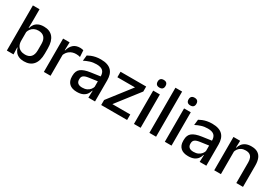

<svg xmlns="http://www.w3.org/2000/svg" viewBox="41 -1551 3499 2439"><g transform="rotate(30 1791.0 -331.5)"><path d="M316.5 11Q273 11 241.5 -2.8Q210 -16.5 190.2 -41.8Q170.5 -67 161.5 -100.5H129L157.5 -193Q159.5 -152 176 -124.8Q192.5 -97.5 221 -84Q249.5 -70.5 286 -70.5Q342 -70.5 371.5 -103.2Q401 -136 401 -201V-292.5Q401 -355.5 371.2 -388Q341.5 -420.5 285 -420.5Q250.5 -420.5 224 -407.5Q197.5 -394.5 180.2 -372.2Q163 -350 156 -321.5L134.5 -388.5H162.5Q171 -419.5 189.2 -444.8Q207.5 -470 239.5 -485Q271.5 -500 320.5 -500Q408 -500 453.8 -445Q499.5 -390 499.5 -284.5V-207Q499.5 -100.5 453 -44.8Q406.5 11 316.5 11ZM62 0V-662H159.5V-506L157 -365.5L157.5 -348.5V-145.5L156 -114.5L160 0Z M699 -295.5 678 -372H702Q717.5 -430 754 -463.2Q790.5 -496.5 853.5 -496.5Q868.5 -496.5 880.2 -494.2Q892 -492 901.5 -489L907.5 -393.5Q895.5 -397.5 880.5 -399.8Q865.5 -402 848 -402Q794.5 -402 755.5 -374.5Q716.5 -347 699 -295.5ZM605 0V-489H700.5L696 -346.5L703 -339.5V0Z M1258 0 1262 -116 1258.5 -131V-285L1259 -309.5Q1259 -366 1230.2 -392.5Q1201.5 -419 1138 -419Q1086.5 -419 1042.5 -404.5Q998.5 -390 963 -371L972 -453Q992 -464.5 1019 -475.5Q1046 -486.5 1080 -493.5Q1114 -500.5 1154.5 -500.5Q1210 -500.5 1248.5 -487.2Q1287 -474 1310.5 -449Q1334 -424 1344.8 -389Q1355.5 -354 1355.5 -311V0ZM1092.5 11Q1020 11 981.5 -24.8Q943 -60.5 943 -126.5V-141.5Q943 -211.5 986.2 -245.2Q1029.5 -279 1122.5 -292L1269.5 -313L1275 -242L1134 -222Q1083.5 -215 1062 -197.8Q1040.5 -180.5 1040.5 -147V-140Q1040.5 -106.5 1061.2 -88.5Q1082 -70.5 1124.5 -70.5Q1163.5 -70.5 1191.5 -83.5Q1219.5 -96.5 1237 -118.2Q1254.5 -140 1261 -166.5L1274.5 -101H1256.5Q1248.5 -71 1230 -45.5Q1211.5 -20 1178.2 -4.5Q1145 11 1092.5 11Z M1826 -81V0H1446V-73.5L1706 -408.5H1447.5V-489H1823.5V-416L1563.5 -81Z M1926.5 0V-489H2024.5V0ZM1975.5 -561Q1946.5 -561 1932.2 -575.8Q1918 -590.5 1918 -616.5V-618.5Q1918 -644.5 1932.2 -659.2Q1946.5 -674 1975.5 -674Q2004.5 -674 2018.8 -659.2Q2033 -644.5 2033 -618.5V-616.5Q2033 -590 2018.8 -575.5Q2004.5 -561 1975.5 -561Z M2153 0V-662H2251V0Z M2379.5 0V-489H2477.5V0ZM2428.5 -561Q2399.5 -561 2385.2 -575.8Q2371 -590.5 2371 -616.5V-618.5Q2371 -644.5 2385.2 -659.2Q2399.5 -674 2428.5 -674Q2457.5 -674 2471.8 -659.2Q2486 -644.5 2486 -618.5V-616.5Q2486 -590 2471.8 -575.5Q2457.5 -561 2428.5 -561Z M2890.5 0 2894.5 -116 2891 -131V-285L2891.5 -309.5Q2891.5 -366 2862.8 -392.5Q2834 -419 2770.5 -419Q2719 -419 2675 -404.5Q2631 -390 2595.5 -371L2604.5 -453Q2624.5 -464.5 2651.5 -475.5Q2678.5 -486.5 2712.5 -493.5Q2746.5 -500.5 2787 -500.5Q2842.5 -500.5 2881 -487.2Q2919.5 -474 2943 -449Q2966.5 -424 2977.2 -389Q2988 -354 2988 -311V0ZM2725 11Q2652.5 11 2614 -24.8Q2575.5 -60.5 2575.5 -126.5V-141.5Q2575.5 -211.5 2618.8 -245.2Q2662 -279 2755 -292L2902 -313L2907.5 -242L2766.5 -222Q2716 -215 2694.5 -197.8Q2673 -180.5 2673 -147V-140Q2673 -106.5 2693.8 -88.5Q2714.5 -70.5 2757 -70.5Q2796 -70.5 2824 -83.5Q2852 -96.5 2869.5 -118.2Q2887 -140 2893.5 -166.5L2907 -101H2889Q2881 -71 2862.5 -45.5Q2844 -20 2810.8 -4.5Q2777.5 11 2725 11Z M3428 0V-302Q3428 -337.5 3418.2 -363.5Q3408.5 -389.5 3386.2 -404Q3364 -418.5 3325.5 -418.5Q3290 -418.5 3264 -405.5Q3238 -392.5 3221.8 -370.5Q3205.5 -348.5 3198.5 -320.5L3182.5 -388.5H3203.5Q3212 -419.5 3231.5 -444.8Q3251 -470 3283.5 -485Q3316 -500 3364 -500Q3421.5 -500 3457 -478.2Q3492.5 -456.5 3509.2 -415Q3526 -373.5 3526 -313V0ZM3104 0V-489H3202L3198 -374.5L3202 -368.5V0Z"/></g></svg>

Font: Anek Gujarati Medium Medium
Style: Regular
Weight: 500
Version: Version 1.003